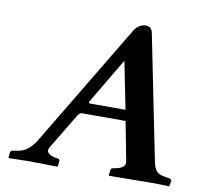

<svg xmlns="http://www.w3.org/2000/svg" viewBox="-75 -739 869 821"><g transform="rotate(10 359.5 -328.0)"><path d="M315.9 -288.1H470.2L429.2 -494.1L314 -299.8Q307.1 -288.1 315.9 -288.1ZM632.8 -90.8Q635.7 -77.1 638.2 -70.6Q640.6 -64 646.5 -55.2Q652.3 -46.4 663.6 -41.5Q674.8 -36.6 691.9 -34.2L706.1 -32.2Q715.8 -28.3 715.8 -22.9L711.9 0L710 2Q672.9 0 633.8 0L450.2 2L448.2 0L451.2 -22.9Q452.6 -30.8 458 -32.2L469.2 -34.2Q490.2 -37.6 502.4 -46.6Q514.6 -55.7 511.2 -73.2L479 -241.2H290Q279.3 -241.2 271 -227.1L178.2 -73.2Q168.9 -57.6 180.2 -47.6Q191.4 -37.6 211.9 -34.2L223.1 -32.2Q230 -30.3 230 -22.9L227.1 0L225.1 2Q137.2 0 101.1 0L15.1 2L13.2 0L15.1 -22.9Q16.1 -28.8 24.9 -32.2L39.1 -34.2Q71.3 -38.6 90.3 -54.4Q109.4 -70.3 124 -94.2L443.8 -627Q453.6 -643.1 467 -650.6Q480.5 -658.2 491.2 -658.2Q507.8 -658.2 514.9 -650.9Q522 -643.6 524.9 -627Z"/></g></svg>

Font: Linux Libertine
Style: Bold Italic
Weight: 700
Italic angle: -11.5°
Designer: Philipp H. Poll
Foundry: Philipp H. Poll
Version: Version 4.0.5